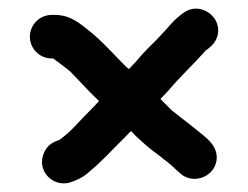

<svg xmlns="http://www.w3.org/2000/svg" viewBox="-20 -540 581 450"><path d="M101 -403H105C106 -402 108 -400 110 -399C124 -389 130 -384 144 -373C160 -357 186 -328 204 -311L212 -303C205 -295 197 -287 188 -278C163 -253 146 -231 119 -212C102 -206 92 -200 84 -184C63 -140 105 -99 146 -113C160 -118 172 -123 184 -133L205 -151C214 -160 223 -168 231 -176C245 -191 272 -217 287 -233C296 -223 306 -214 315 -206C341 -182 369 -166 393 -142L401 -135C432 -104 489 -127 488 -172C487 -202 462 -218 444 -233L424 -249C409 -261 399 -268 383 -281L356 -308L374 -327C401 -359 431 -387 458 -417C460 -420 462 -422 464 -423C478 -433 488 -444 491 -462C497 -504 447 -537 410 -510C399 -502 390 -494 380 -483C370 -471 359 -460 348 -448L326 -426C317 -417 308 -407 299 -396L282 -378C280 -380 278 -382 276 -383C249 -410 218 -445 190 -467C168 -484 146 -505 109 -505H101C73 -505 50 -482 50 -454C50 -426 73 -403 101 -403Z"/></svg>

Font: Electronic
Style: UltBlk
Weight: 500
Version: Version 1.011